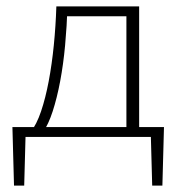

<svg xmlns="http://www.w3.org/2000/svg" viewBox="-20 -430 556 603"><path d="M76 -15Q95 -39 109 -80.5Q123 -122 133 -175Q143 -228 149 -288Q155 -348 157 -410H192Q190 -348 184.5 -288Q179 -228 169 -175Q159 -122 145.5 -80.5Q132 -39 115 -15ZM24 153 19 -31H61L56 153ZM37 0 27 -31H495L477 0ZM458 153 453 -31H495L490 153ZM377 0V-410H417V0ZM178 -379V-410H395V-379Z"/></svg>

Font: Ysabeau Office ExtraLight
Style: Regular
Weight: 250
Designer: Christian Thalmann (Catharsis Fonts)
Version: Version 2.001;gftools[0.9.30]; featfreeze: tnum,lnum,ss02